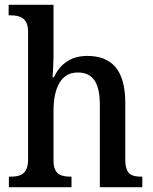

<svg xmlns="http://www.w3.org/2000/svg" viewBox="-20 -780 638 800"><path d="M17 0H278V-44H275C235 -44 203 -52 203 -111V-318C203 -412 233 -478 304 -478C372 -478 396 -428 396 -342V0H573V-44H570C528 -44 502 -53 502 -116V-351C502 -488 446 -547 344 -547C276 -547 232 -515 204 -458H199C199 -462 203 -512 203 -550V-760H16V-716H25C60 -716 97 -707 97 -649V-116C97 -53 64 -44 23 -44H17Z"/></svg>

Font: Noto Serif Armenian SemiCondensed Medium
Style: Regular
Weight: 500
Width: 4
Designer: Monotype Design Team
Foundry: Monotype Imaging Inc.
Version: Version 2.008